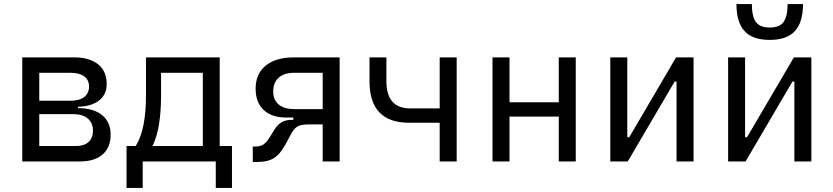

<svg xmlns="http://www.w3.org/2000/svg" viewBox="-20 -803 4142 955"><path d="M90.8 0V-517.6H347.7Q425.3 -517.6 468 -483.2Q510.7 -448.7 510.7 -385.7Q510.7 -333.5 473.4 -303.7Q436 -273.9 368.2 -272V-265.1Q445.3 -265.1 487.8 -230.5Q530.3 -195.8 530.3 -133.3Q530.3 -69.8 490.5 -34.9Q450.7 0 377.9 0ZM175.3 -76.7H357.9Q398.4 -76.7 420.4 -96.7Q442.4 -116.7 442.4 -152.8Q442.4 -191.9 416.5 -213.6Q390.6 -235.4 342.8 -235.4H175.3ZM175.3 -301.8H330.1Q374.5 -301.8 398.7 -320.3Q422.9 -338.9 422.9 -372.6Q422.9 -405.3 398.9 -423.1Q375 -440.9 331.5 -440.9H175.3Z M609.4 131.8V-76.7H655.3Q682.1 -121.1 694.1 -183.6Q706.1 -246.1 706.1 -329.1V-517.6H1072.8V-76.7H1133.8V131.8H1053.2V0H689.9V131.8ZM988.8 -76.7V-440.9H781.2V-332.5Q781.2 -252 771.5 -188.5Q761.7 -125 738.8 -76.7Z M1404.8 -218.3Q1331.5 -218.3 1291.5 -255.9Q1251.5 -293.5 1251.5 -361.8Q1251.5 -436 1301.8 -476.8Q1352.1 -517.6 1443.8 -517.6H1669.4V0H1585V-184.1H1516.1Q1474.6 -184.1 1457.8 -172.6Q1440.9 -161.1 1427.2 -135.7L1406.2 -96.2Q1388.2 -62 1369.4 -40Q1350.6 -18.1 1325.2 -7.8Q1299.8 2.4 1260.7 2.4H1237.3V-74.2H1249.5Q1275.4 -74.2 1291.3 -85.2Q1307.1 -96.2 1320.8 -119.1L1344.2 -156.7Q1359.9 -182.6 1380.1 -194.8Q1400.4 -207 1432.1 -207H1439V-218.3ZM1585 -260.3V-440.9H1443.8Q1393.6 -440.9 1366.2 -416.7Q1338.9 -392.6 1338.9 -348.1Q1338.9 -306.2 1366.2 -283.2Q1393.6 -260.3 1443.8 -260.3Z M2015.1 -192.4Q1817.9 -192.4 1817.9 -398.9V-517.6H1901.9V-398.9Q1901.9 -263.7 2021.5 -263.7H2167V-517.6H2251.5V0H2167V-192.4Z M2759.3 0V-223.1H2514.2V0H2429.7V-517.6H2514.2V-294.4H2759.3V-517.6H2843.8V0Z M3015.6 0V-517.6H3100.1V-120.6H3109.9L3342.8 -517.6H3429.7V0H3345.2V-397H3335.4L3102.5 0Z M3601.6 0V-517.6H3686V-120.6H3695.8L3928.7 -517.6H4015.6V0H3931.2V-397H3921.4L3688.5 0ZM3808.6 -604.5Q3723.1 -604.5 3683.1 -648.7Q3643.1 -692.9 3643.1 -782.7H3719.7Q3719.7 -721.7 3739.7 -693.8Q3759.8 -666 3808.6 -666Q3857.9 -666 3877.7 -694.3Q3897.5 -722.7 3897.5 -782.7H3974.1Q3974.1 -692.4 3933.8 -648.4Q3893.6 -604.5 3808.6 -604.5Z"/></svg>

Font: CaskaydiaMono NF SemiLight
Style: Regular
Weight: 350
Designer: Aaron Bell
Foundry: Saja Typeworks
Version: Version 2111.001; ttfautohint (v1.8.4);Nerd Fonts 3.1.1